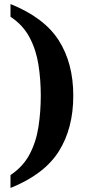

<svg xmlns="http://www.w3.org/2000/svg" viewBox="-20 -792 440 951"><path d="M32 75Q94 34 126.5 -27.5Q159 -89 170.5 -164Q182 -239 182 -318Q182 -397 170.5 -471Q159 -545 126.5 -606.5Q94 -668 32 -709V-772Q199 -705 271 -592Q343 -479 343 -318Q343 -156 271 -42Q199 72 32 139Z"/></svg>

Font: Noto Serif Toto
Style: Bold
Weight: 700
Designer: Monotype Design Team
Foundry: Monotype Imaging Inc.
Version: Version 2.001; ttfautohint (v1.8.4.7-5d5b)